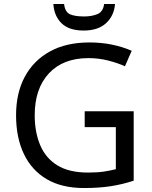

<svg xmlns="http://www.w3.org/2000/svg" viewBox="-20 -938 768 968"><path d="M407 -377H654V-27Q596 -8 537 1Q478 10 403 10Q292 10 216 -34.5Q140 -79 100.5 -161.5Q61 -244 61 -357Q61 -469 105 -551Q149 -633 231.5 -678.5Q314 -724 431 -724Q491 -724 544.5 -713Q598 -702 644 -682L610 -604Q572 -621 524.5 -633Q477 -645 426 -645Q298 -645 226.5 -568Q155 -491 155 -357Q155 -272 182.5 -206.5Q210 -141 269 -104.5Q328 -68 424 -68Q471 -68 504 -73Q537 -78 564 -85V-297H407ZM560 -918Q555 -858 514.5 -821Q474 -784 402 -784Q328 -784 290.5 -820.5Q253 -857 249 -918H303Q308 -877 333 -866Q358 -855 404 -855Q443 -855 471.5 -867Q500 -879 505 -918Z"/></svg>

Font: Noto Sans Yi
Style: Regular
Weight: 400
Designer: Monotype Design Team
Foundry: Monotype Imaging Inc.
Version: Version 2.002; ttfautohint (v1.8.4.7-5d5b)